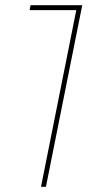

<svg xmlns="http://www.w3.org/2000/svg" viewBox="-20 -720 382 740"><path d="M138 0 274 -681H94L98 -700H297L157 0Z"/></svg>

Font: Montserrat Thin
Style: Italic
Weight: 100
Italic angle: -11.3°
Designer: Julieta Ulanovsky
Foundry: Julieta Ulanovsky
Version: Version 9.000; ttfautohint (v1.8.4.7-5d5b)